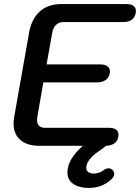

<svg xmlns="http://www.w3.org/2000/svg" viewBox="-20 -720 692 948"><path d="M651 -665Q651 -658 650 -655Q641 -611 588 -611H293Q271 -611 256.5 -597Q242 -583 238 -559L210 -402H475Q498 -402 510.5 -392.5Q523 -383 523 -366Q523 -360 522 -357Q517 -336 501 -324.5Q485 -313 459 -313H194L164 -141Q163 -136 163 -127Q163 -109 173 -99Q183 -89 201 -89H518Q541 -89 553 -80Q565 -71 565 -55Q565 -30 549 -15.5Q533 -1 504 0L499 4Q492 9 464 29Q436 49 421 69Q406 89 406 109Q406 123 416.5 130Q427 137 442 137Q469 137 491 121Q504 111 516 111Q529 111 537 121Q544 129 544 139Q544 154 526 169Q481 208 420 208Q372 208 342.5 188.5Q313 169 313 131Q313 67 389 0H175Q114 0 80.5 -29Q47 -58 47 -110Q47 -126 50 -142L124 -561Q137 -629 177.5 -664.5Q218 -700 284 -700H603Q651 -700 651 -665Z"/></svg>

Font: Kodchasan SemiBold
Style: Italic
Weight: 600
Italic angle: -10°
Version: Version 1.000; ttfautohint (v1.6)